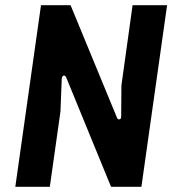

<svg xmlns="http://www.w3.org/2000/svg" viewBox="-20 -720 676 740"><path d="M39 0 138 -700H252L431 -266Q434 -259 440.5 -260Q447 -261 447 -271L448 -391L491 -700H624L525 0H408L235 -422Q231 -430 225 -428.5Q219 -427 218 -416L213 -290L172 0Z"/></svg>

Font: Finlandica SemiBold
Style: Italic
Weight: 600
Italic angle: -8°
Designer: Niklas Ekholm, Juho Hiilivirta, Jaakko Suomalainen
Foundry: Helsinki Type Studio
Version: Version 1.063